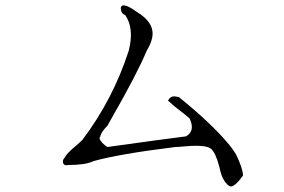

<svg xmlns="http://www.w3.org/2000/svg" viewBox="-20 -689 1040 704"><path d="M832 -6Q823 -3 813.5 -12.5Q804 -22 798 -34L793 -45Q789 -56 784 -78Q770 -131 753 -144Q745 -149 740 -150Q713 -158 654 -152Q644 -151 636.5 -150.5Q629 -150 623 -150Q518 -137 443 -124Q368 -111 322 -98Q294 -84 230 -84Q215 -80 211 -92Q209 -103 217 -111Q224 -126 260 -156Q267 -162 272.5 -167Q278 -172 282 -176Q394 -324 452 -503Q473 -585 439 -634Q425 -638 423 -656Q422 -673 441 -668Q456 -664 479 -647Q549 -606 538 -551Q534 -530 518 -503Q483 -419 389 -255Q379 -237 374 -228Q350 -204 348 -189Q342 -183 348.5 -173.5Q355 -164 364 -157L374 -150Q566 -177 662 -189Q697 -209 675 -255Q671 -259 657 -270Q643 -281 620 -299Q607 -310 596 -320Q606 -339 625 -335Q629 -334 632 -333.5Q635 -333 636 -333Q700 -281 743.5 -239.5Q787 -198 812 -168Q822 -157 830 -146Q838 -135 845 -124Q871 -70 871 -45Q867 -41 861 -32Q846 -13 832 -6Z"/></svg>

Font: New Tegomin
Style: Regular
Weight: 400
Designer: Kyosuke Nagai
Version: Version 1.000